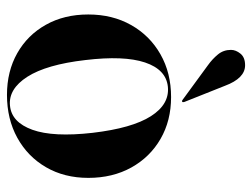

<svg xmlns="http://www.w3.org/2000/svg" viewBox="-104 -592 706 537"><g transform="rotate(90 248.5 -323.0)"><path d="M251 -449Q317 -449 368 -419.5Q419 -390 448 -337.8Q477 -285.5 477 -217.5Q477 -150.5 447.2 -99.2Q417.5 -48 365 -19Q312.5 10 245 10Q179 10 128.2 -18.8Q77.5 -47.5 48.8 -98.8Q20 -150 20 -217.5Q20 -285 49.5 -337.2Q79 -389.5 131.2 -419.2Q183.5 -449 251 -449ZM275.5 1.5Q321.5 -3 342.5 -61.2Q363.5 -119.5 351 -229.5Q338 -340 304.5 -392.5Q271 -445 222 -440Q174 -435 154.2 -376Q134.5 -317 147.5 -209Q160 -100.5 194.2 -47Q228.5 6.5 275.5 1.5ZM219.5 -599.5 264.5 -486.5Q266 -482 264.5 -480.5Q262.5 -478.5 259 -481L162 -552Q144.5 -564.5 131.8 -580Q119 -595.5 119 -616.5Q119 -630 129.5 -643Q140 -656 162 -656Q198.5 -656 219.5 -599.5Z"/></g></svg>

Font: Fraunces 144pt S000 SemiBold
Style: Regular
Weight: 600
Version: Version 1.000; ttfautohint (v1.8.3)